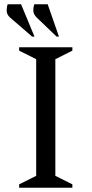

<svg xmlns="http://www.w3.org/2000/svg" viewBox="-20 -882 430 902"><path d="M70 0V-16L150 -56V-604L70 -644V-660H320V-644L240 -604V-56L320 -16V0ZM131 -710 28 -799Q12 -813 11.5 -830Q11 -847 16 -862H79L142 -710ZM246 -710 153 -799Q137 -815 136.5 -831Q136 -847 141 -862H204L257 -710Z"/></svg>

Font: Spectral
Style: Regular
Weight: 400
Designer: Jean-Baptiste Levee
Foundry: Production Type
Version: Version 2.001